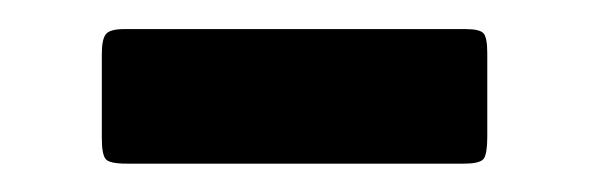

<svg xmlns="http://www.w3.org/2000/svg" viewBox="-20 -390 405 132"><path d="M65.5 -370H300Q310 -370 312.5 -367Q315 -364 315 -353.5V-296Q315 -285 312.8 -281.2Q310.5 -277.5 299 -277.5H67Q55.5 -277.5 52.8 -280.5Q50 -283.5 50 -295V-353Q50 -363 52.8 -366.5Q55.5 -370 65.5 -370Z"/></svg>

Font: Besley* Condensed
Style: Bold
Weight: 700
Width: 3
Designer: Owen Earl
Foundry: indestructible type*
Version: Version 3.000; ttfautohint (v1.8.3)